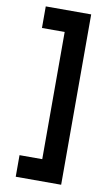

<svg xmlns="http://www.w3.org/2000/svg" viewBox="-98 -849 577 999"><g transform="rotate(10 190.0 -350.0)"><path d="M300 100H60V-14H180V-686H60V-800H300Z"/></g></svg>

Font: Gauge Heavy
Style: Heavy
Weight: 900
Designer: Daniel Pimley
Foundry: Daniel Pimley
Version: Version 2.0